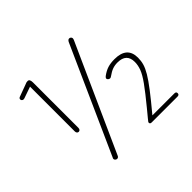

<svg xmlns="http://www.w3.org/2000/svg" viewBox="-141 -789 983 983"><g transform="rotate(-45 350.0 -298.0)"><path d="M145 -570V-246Q145 -239 148.5 -234.5Q152 -230 158 -230Q164 -230 167.5 -234.5Q171 -239 171 -246V-575Q171 -586 167.5 -593Q164 -600 154 -599Q151 -599 146.5 -598Q142 -597 139 -595L74 -571Q63 -568 63 -559Q63 -554 67 -550.5Q71 -547 75 -547Q77 -547 79 -547.5Q81 -548 82 -548ZM188 -15Q185 -11 185 -6Q185 -1 189.5 3Q194 7 199 7Q209 7 213 -4L473 -581Q474 -584 474.5 -586.5Q475 -589 475 -590Q475 -595 471 -599Q467 -603 461 -603Q453 -603 447 -592ZM484 -23Q535 -84 566 -124.5Q597 -165 613 -192Q629 -219 635 -240Q641 -261 641 -284Q641 -364 550 -364Q522 -364 501 -357.5Q480 -351 457 -334Q450 -328 450 -323Q450 -318 455 -314Q460 -310 465 -310Q470 -310 475 -314Q496 -329 512.5 -335Q529 -341 549 -341Q614 -341 614 -280Q614 -256 604.5 -231Q595 -206 568.5 -169Q542 -132 491 -70Q468 -42 458 -30Q448 -18 446 -15Q444 -12 444 -10Q444 0 456 0H643Q656 0 656 -12Q656 -23 643 -23Z"/></g></svg>

Font: Beiruti ExtraLight
Style: Regular
Weight: 250
Designer: Arlette Boutros
Foundry: Boutros
Version: Version 1.41